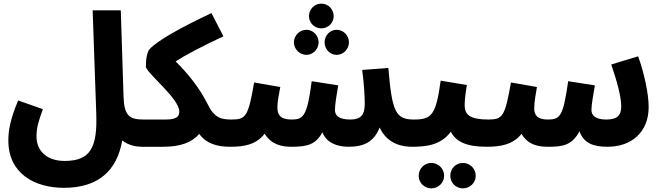

<svg xmlns="http://www.w3.org/2000/svg" viewBox="-20 -803 3643 1057"><path d="M26 -29C26 152 170 231 332 231C521 231 624 137 653 -30C687 -2 732 5 761 5C815 5 845 -25 845 -72C845 -112 822 -145 770 -145C692 -145 663 -166 660 -274L645 -746H490L510 -177C516 5 481 83 336 83C241 83 181 31 181 -52C181 -98 190 -130 216 -202L80 -250C34 -141 26 -80 26 -29Z M760 5H878C972 5 1036 -18 1077 -66C1113 -14 1174 5 1246 5C1301 5 1331 -27 1331 -72C1331 -112 1308 -145 1256 -145C1198 -145 1160 -153 1123 -230C1075 -325 1013 -399 947 -465C1003 -501 1082 -543 1210 -603L1144 -731C977 -652 852 -583 805 -534C791 -520 783 -482 783 -437C783 -403 967 -262 967 -189C967 -159 948 -145 892 -145H770Z M1749 -647C1787 -647 1817 -677 1817 -714C1817 -752 1787 -783 1749 -783C1711 -783 1681 -752 1681 -714C1681 -677 1711 -647 1749 -647ZM1667 -501C1704 -501 1734 -533 1734 -570C1734 -607 1704 -639 1667 -639C1629 -639 1598 -607 1598 -570C1598 -533 1629 -501 1667 -501ZM1833 -501C1871 -501 1901 -533 1901 -570C1901 -607 1871 -639 1833 -639C1796 -639 1767 -607 1767 -570C1767 -533 1796 -501 1833 -501ZM1246 5C1325 5 1389 -6 1437 -67C1474 -6 1532 5 1584 5C1670 5 1718 -6 1755 -75C1777 -17 1835 5 1900 5C1987 5 2040 -25 2070 -101C2113 -8 2198 5 2248 5C2304 5 2333 -26 2333 -72C2333 -112 2310 -145 2258 -145C2158 -145 2138 -188 2118 -429L1974 -418C1985 -331 1988 -274 1988 -229C1988 -171 1966 -145 1909 -145C1843 -145 1824 -168 1824 -198C1824 -227 1833 -283 1842 -333L1696 -356C1671 -161 1649 -145 1585 -145C1524 -145 1507 -170 1507 -213C1507 -246 1518 -296 1523 -324L1379 -349C1347 -163 1334 -145 1256 -145Z M2248 5C2324 5 2407 -3 2462 -78C2491 -20 2554 5 2660 5C2715 5 2744 -26 2744 -72C2744 -112 2722 -145 2670 -145C2567 -145 2538 -171 2538 -224C2538 -261 2546 -306 2550 -335L2406 -359C2380 -167 2355 -145 2258 -145ZM2529 234C2567 234 2599 203 2599 165C2599 125 2567 94 2529 94C2489 94 2459 125 2459 165C2459 203 2489 234 2529 234ZM2355 234C2393 234 2425 203 2425 165C2425 125 2393 94 2355 94C2316 94 2285 125 2285 165C2285 203 2316 234 2355 234Z M2659 5C2734 5 2803 -6 2851 -66C2888 -3 2947 5 2999 5C3075 5 3129 -2 3170 -80C3194 -16 3243 5 3325 5C3455 5 3551 -74 3551 -214C3551 -285 3527 -400 3493 -493L3345 -448C3377 -355 3400 -270 3400 -217C3400 -164 3374 -145 3317 -145C3256 -145 3236 -169 3236 -198C3236 -227 3247 -288 3255 -333L3108 -356C3080 -161 3064 -145 2995 -145C2939 -145 2921 -169 2921 -206C2921 -244 2931 -294 2936 -324L2793 -349C2760 -163 2748 -145 2669 -145Z"/></svg>

Font: Noto Sans Arabic UI SmCn XBd
Style: Regular
Weight: 800
Width: 4
Designer: Monotype Design Team, Nadine Chahine and Nizar Qandah
Foundry: Monotype Imaging Inc.
Version: Version 2.010